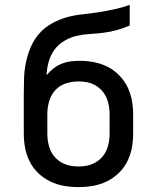

<svg xmlns="http://www.w3.org/2000/svg" viewBox="-20 -755 640 783"><path d="M300 8Q270 8 241 3Q212 -2 185 -15Q158 -28 136.5 -48.5Q115 -69 101.5 -95.5Q88 -122 82.5 -151Q77 -180 77 -210V-289Q77 -309 77 -328.5Q77 -348 77 -368Q77 -401 78 -434Q79 -467 85.5 -499Q92 -531 105 -562Q118 -593 139.5 -617.5Q161 -642 190 -658.5Q219 -675 250.5 -684Q282 -693 315 -696.5Q348 -700 380.5 -705Q413 -710 445.5 -717Q478 -724 509 -735V-651Q484 -640 457 -632.5Q430 -625 403 -621.5Q376 -618 348 -616.5Q320 -615 293.5 -609Q267 -603 242.5 -588.5Q218 -574 202 -552Q186 -530 178.5 -503Q171 -476 170 -448Q182 -463 197 -475Q212 -487 230 -494.5Q248 -502 267 -504.5Q286 -507 305 -507Q334 -507 363 -501.5Q392 -496 418 -483Q444 -470 465 -449Q486 -428 499 -402Q512 -376 517.5 -347Q523 -318 523 -289V-210Q523 -180 517.5 -151Q512 -122 498.5 -95.5Q485 -69 463.5 -48.5Q442 -28 415 -15Q388 -2 359 3Q330 8 300 8ZM300 -76Q318 -76 335 -79.5Q352 -83 367.5 -91.5Q383 -100 395 -113Q407 -126 414 -142Q421 -158 424 -175Q427 -192 427 -210V-289Q427 -306 424 -323.5Q421 -341 414 -357Q407 -373 395 -386Q383 -399 368 -407.5Q353 -416 335.5 -419.5Q318 -423 301 -423Q283 -423 265.5 -419.5Q248 -416 232.5 -408Q217 -400 205 -386.5Q193 -373 186 -357Q179 -341 176 -324Q173 -307 173 -289V-210Q173 -192 176 -175Q179 -158 186 -142Q193 -126 205 -113Q217 -100 232.5 -91.5Q248 -83 265 -79.5Q282 -76 300 -76Z"/></svg>

Font: Iosevka Custom Medium Extended
Style: Regular
Weight: 500
Width: 7
Monospace: yes
Designer: Belleve Invis
Foundry: Belleve Invis
Version: Version 11.2.4; ttfautohint (v1.8.4)